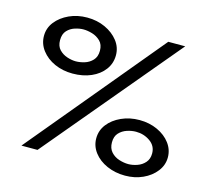

<svg xmlns="http://www.w3.org/2000/svg" viewBox="-95 -745 940 865"><g transform="rotate(15 375.0 -312.0)"><path d="M210 -373Q164 -373 126 -390Q88 -407 65 -437Q42 -467 42 -504Q42 -541 65 -570Q88 -599 126 -616.5Q164 -634 210 -634Q256 -634 294 -616.5Q332 -599 355 -569.5Q378 -540 378 -503Q378 -465 356 -435.5Q334 -406 296 -389.5Q258 -373 210 -373ZM72 0 590 -623H669L147 0ZM210 -430Q229 -430 250.5 -436.5Q272 -443 287.5 -459.5Q303 -476 303 -504Q303 -533 286.5 -549Q270 -565 248 -571.5Q226 -578 207 -578Q189 -578 168 -571.5Q147 -565 132 -549Q117 -533 117 -504Q117 -476 132.5 -460Q148 -444 169.5 -437Q191 -430 210 -430ZM557 10Q511 10 472.5 -7Q434 -24 411.5 -53.5Q389 -83 389 -119Q389 -156 411.5 -185Q434 -214 472.5 -231.5Q511 -249 557 -249Q603 -249 641 -231.5Q679 -214 701 -184.5Q723 -155 723 -119Q723 -83 700 -53.5Q677 -24 639.5 -7Q602 10 557 10ZM558 -44Q578 -44 599.5 -51.5Q621 -59 635.5 -75.5Q650 -92 650 -118Q650 -153 621 -173.5Q592 -194 555 -194Q535 -194 513.5 -187Q492 -180 477 -164Q462 -148 462 -120Q462 -92 477.5 -75Q493 -58 515.5 -51Q538 -44 558 -44Z"/></g></svg>

Font: Inconsolata ExtraExpanded
Style: Regular
Weight: 400
Width: 8
Monospace: yes
Designer: Raph Levien, Cyreal, Brenton Simpson
Foundry: Raph Levien, Cyreal, Google
Version: Version 3.000; ttfautohint (v1.8.2.53-6de2)